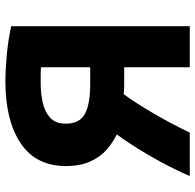

<svg xmlns="http://www.w3.org/2000/svg" viewBox="-26 -714 740 729"><g transform="rotate(-90 344.5 -350.0)"><path d="M40 0Q64 -55 92 -107Q120 -159 148 -203Q176 -247 198 -277Q169 -291 141 -315Q113 -339 95.5 -377.5Q78 -416 78 -470Q78 -584 164.5 -642Q251 -700 399 -700Q441 -700 497.5 -695Q554 -690 609 -678V0H453V-249H405Q392 -249 380 -249Q368 -249 351 -251Q318 -206 278.5 -138.5Q239 -71 205 0ZM388 -378H453V-565Q441 -566 427 -566Q413 -566 392 -566Q353 -566 318 -558Q283 -550 261 -529.5Q239 -509 239 -471Q239 -418 276.5 -398Q314 -378 388 -378Z"/></g></svg>

Font: Ubuntu Sans ExtraBold
Style: Regular
Weight: 800
Designer: Dalton Maag Ltd
Foundry: Dalton Maag Ltd
Version: Version 1.006; ttfautohint (v1.8.4.7-5d5b)